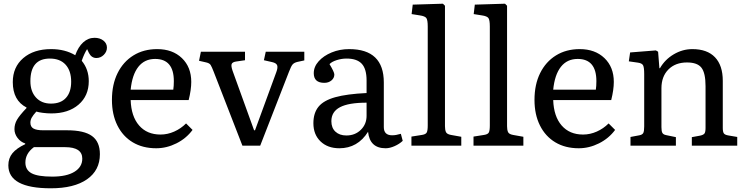

<svg xmlns="http://www.w3.org/2000/svg" viewBox="-20 -786 4029 1036"><path d="M254 230Q25 230 25 106Q25 68 47 41Q69 14 116 -8V-12Q91 -20 74.5 -42Q58 -64 58 -89Q58 -116 71.5 -139.5Q85 -163 123 -203V-206Q49 -244 49 -343Q49 -424 105.5 -472.5Q162 -521 256 -521Q331 -521 386 -488Q402 -533 429 -557.5Q456 -582 490 -582Q519 -582 538 -567Q557 -552 557 -529Q557 -507 540 -490Q523 -473 500 -473Q474 -473 460 -500L450 -521Q434 -496 421 -458Q459 -412 459 -348Q459 -269 404 -221.5Q349 -174 257 -174Q235 -174 211.5 -177Q188 -180 176 -184Q158 -164 151 -151Q144 -138 144 -124Q144 -102 160.5 -92.5Q177 -83 214 -83H342Q434 -83 476.5 -52Q519 -21 519 46Q519 133 449.5 181.5Q380 230 254 230ZM255 -227Q308 -227 336 -258Q364 -289 364 -345Q364 -404 334 -437Q304 -470 249 -470Q144 -470 144 -348Q144 -293 174 -260Q204 -227 255 -227ZM262 167Q339 167 381.5 141Q424 115 424 70Q424 8 331 8H163Q117 42 117 91Q117 131 150.5 149Q184 167 262 167Z M823 14Q750 14 696.5 -18Q643 -50 613.5 -109Q584 -168 584 -247Q584 -330 614.5 -391.5Q645 -453 700 -487Q755 -521 828 -521Q911 -521 961.5 -472.5Q1012 -424 1012 -344Q1012 -302 998 -246H685Q688 -158 730.5 -109Q773 -60 846 -60Q884 -60 920 -76Q956 -92 984 -120L1019 -85Q985 -39 932 -12.5Q879 14 823 14ZM685 -302H915Q918 -322 918 -348Q918 -468 817 -468Q760 -468 726.5 -425.5Q693 -383 685 -302Z M1288 0 1133 -399Q1123 -425 1116.5 -435.5Q1110 -446 1089 -450L1054 -458L1064 -507H1302V-461L1254 -454Q1234 -451 1230 -440.5Q1226 -430 1235 -404L1351 -83H1356L1471 -397Q1480 -421 1475.5 -433.5Q1471 -446 1448 -451L1404 -461L1414 -507H1622V-460L1585 -452Q1568 -448 1559.5 -439Q1551 -430 1539 -398L1384 0Z M1811 14Q1748 14 1709.5 -23Q1671 -60 1671 -121Q1671 -176 1698.5 -210Q1726 -244 1789 -261.5Q1852 -279 1958 -284V-352Q1958 -414 1932 -442Q1906 -470 1850 -470Q1823 -470 1796.5 -461.5Q1770 -453 1758 -440Q1784 -397 1784 -384Q1784 -365 1768.5 -352Q1753 -339 1730 -339Q1673 -339 1673 -391Q1673 -426 1699.5 -455.5Q1726 -485 1769.5 -503Q1813 -521 1864 -521Q2051 -521 2051 -341V-100Q2051 -56 2096 -56Q2107 -56 2118 -58Q2129 -60 2143 -64L2153 -26Q2135 -9 2109 2.5Q2083 14 2061 14Q1975 14 1966 -75Q1910 14 1811 14ZM1849 -55Q1896 -55 1927 -85.5Q1958 -116 1958 -161V-232Q1861 -232 1814.5 -207.5Q1768 -183 1768 -132Q1768 -96 1790 -75.5Q1812 -55 1849 -55Z M2200 0V-49L2257 -58Q2277 -61 2282.5 -71Q2288 -81 2288 -109V-643Q2288 -678 2280.5 -688.5Q2273 -699 2245 -703L2201 -710L2207 -761L2370 -766L2381 -755V-105Q2381 -86 2386 -74Q2391 -62 2413 -58L2469 -48V0Z M2535 0V-49L2592 -58Q2612 -61 2617.5 -71Q2623 -81 2623 -109V-643Q2623 -678 2615.5 -688.5Q2608 -699 2580 -703L2536 -710L2542 -761L2705 -766L2716 -755V-105Q2716 -86 2721 -74Q2726 -62 2748 -58L2804 -48V0Z M3103 14Q3030 14 2976.5 -18Q2923 -50 2893.5 -109Q2864 -168 2864 -247Q2864 -330 2894.5 -391.5Q2925 -453 2980 -487Q3035 -521 3108 -521Q3191 -521 3241.5 -472.5Q3292 -424 3292 -344Q3292 -302 3278 -246H2965Q2968 -158 3010.5 -109Q3053 -60 3126 -60Q3164 -60 3200 -76Q3236 -92 3264 -120L3299 -85Q3265 -39 3212 -12.5Q3159 14 3103 14ZM2965 -302H3195Q3198 -322 3198 -348Q3198 -468 3097 -468Q3040 -468 3006.5 -425.5Q2973 -383 2965 -302Z M3382 0V-47L3430 -56Q3446 -59 3451 -68.5Q3456 -78 3456 -104V-386Q3456 -422 3450 -433.5Q3444 -445 3422 -448L3373 -455L3380 -503L3519 -514L3531 -507L3538 -418H3541Q3568 -465 3615.5 -493Q3663 -521 3716 -521Q3796 -521 3838 -477Q3880 -433 3880 -350V-96Q3880 -74 3886 -66Q3892 -58 3911 -55L3958 -47V0H3713V-46L3757 -54Q3776 -58 3781.5 -66Q3787 -74 3787 -96V-321Q3787 -392 3765 -420.5Q3743 -449 3687 -449Q3624 -449 3586.5 -411Q3549 -373 3549 -310V-100Q3549 -78 3554 -69Q3559 -60 3574 -57L3627 -46V0Z"/></svg>

Font: Text Regular
Style: Regular
Weight: 400
Designer: Latin by Veronika Burian and Jose Scaglione. Greek by Irene Vlachou. Cyrillic by Vera Evstafieva.
Foundry: TypeTogether
Version: Version 3.002